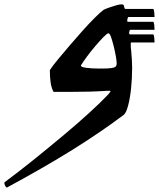

<svg xmlns="http://www.w3.org/2000/svg" viewBox="-165 -422 730 882"><path d="M378 -227 385 -377Q392 -377 395 -387.5Q398 -398 403 -397Q406 -386 407.5 -383.5Q409 -381 412 -381H538Q542 -381 543.5 -366.5Q545 -352 545 -344H426Q422 -344 420 -333Q418 -322 422 -322H538Q542 -322 543.5 -308Q545 -294 545 -285H434Q430 -285 428.5 -274.5Q427 -264 433 -264H538Q542 -264 543.5 -250Q545 -236 545 -227H439Q436 -227 435.5 -222.5Q435 -218 436 -204Q431 -211 418.5 -216.5Q406 -222 394 -224.5Q382 -227 378 -227ZM371 -131Q371 -142 367 -164.5Q363 -187 357 -211Q351 -235 345 -252Q339 -269 333 -269Q327 -269 310.5 -252Q294 -235 273 -210.5Q252 -186 234 -161.5Q216 -137 207 -122Q204 -114 230.5 -110.5Q257 -107 293 -107Q311 -107 325 -107.5Q339 -108 345 -109Q360 -111 365.5 -115.5Q371 -120 371 -131ZM330 -5Q281 -2 245 -1Q209 0 162 0Q144 0 121.5 0Q99 0 81 0Q71 -18 67.5 -43.5Q64 -69 64 -100Q77 -120 101.5 -149.5Q126 -179 155.5 -213.5Q185 -248 214.5 -281Q244 -314 269.5 -339.5Q295 -365 311 -377Q321 -382 337 -387.5Q353 -393 368.5 -397.5Q384 -402 392 -402Q402 -402 404 -397Q417 -345 425 -291Q433 -237 437.5 -190Q442 -143 442 -110Q442 -61 437 -14.5Q432 32 423 65Q414 98 403 106Q295 187 166.5 267Q38 347 -134 440Q-145 431 -145 416Q-75 364 -5 307.5Q65 251 129.5 197Q194 143 246.5 95Q299 47 333 11Q339 4 341 0.5Q343 -3 343 -3Q343 -6 330 -5Z"/></svg>

Font: Ruwudu Medium
Style: Regular
Weight: 500
Designer: Becca Hirsbrunner Spalinger
Foundry: SIL International
Version: Version 3.000